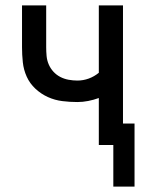

<svg xmlns="http://www.w3.org/2000/svg" viewBox="-20 -540 540 715"><path d="M402 155V0H348V-175Q329 -168 308.5 -164Q288 -160 268 -160Q240 -160 212 -163.5Q184 -167 158.5 -178.5Q133 -190 112 -209.5Q91 -229 79.5 -254.5Q68 -280 65 -308Q62 -336 62 -364V-520H152V-364Q152 -348 153.5 -331.5Q155 -315 161.5 -300Q168 -285 179 -273Q190 -261 204.5 -253.5Q219 -246 235.5 -243Q252 -240 268 -240Q290 -240 310.5 -247.5Q331 -255 348 -269V-520H438V-80H481V155Z"/></svg>

Font: Iosevka Medium
Style: Regular
Weight: 500
Monospace: yes
Designer: Belleve Invis
Foundry: Belleve Invis
Version: Version 32.5.0; ttfautohint (v1.8.4)